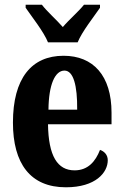

<svg xmlns="http://www.w3.org/2000/svg" viewBox="-20 -786 525 816"><path d="M184 -606H310C328 -651 379 -715 405 -753V-766H337C317 -740 271 -700 247 -671C222 -700 177 -740 158 -766H89V-753C115 -715 166 -651 184 -606ZM260 10C387 10 438 -53 438 -105C438 -128 423 -143 405 -149C386 -100 354 -62 297 -62C224 -62 186 -123 184 -258H454V-307C454 -465 376 -549 250 -549C114 -549 35 -453 35 -265C35 -91 109 10 260 10ZM308 -320H186C187 -427 214 -486 254 -486C292 -486 309 -423 308 -320Z"/></svg>

Font: Noto Serif Armenian ExtraCondensed ExtraBold
Style: Regular
Weight: 800
Width: 2
Designer: Monotype Design Team
Foundry: Monotype Imaging Inc.
Version: Version 2.008